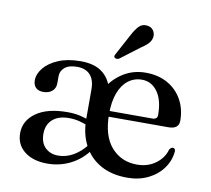

<svg xmlns="http://www.w3.org/2000/svg" viewBox="-78 -776 961 875"><g transform="rotate(10 403.0 -338.5)"><path d="M347.5 -190.5Q327 -199 305 -204.8Q283 -210.5 256.5 -210.5Q208 -210.5 181 -186.2Q154 -162 154 -120Q154 -78.5 177.2 -56Q200.5 -33.5 236.5 -33.5Q274 -33.5 307.8 -53.2Q341.5 -73 368 -108L385.5 -87Q354 -41.5 303.8 -15.2Q253.5 11 194.5 11Q128.5 11 88.8 -20.2Q49 -51.5 49 -104.5Q49 -162.5 100.8 -199.2Q152.5 -236 246 -236Q279.5 -236 306.5 -229.5Q333.5 -223 355 -213.5ZM758 -286Q758 -267.5 746 -257.8Q734 -248 710.5 -248H408.5V-274.5H631Q654 -274.5 654 -295Q654 -364 626.2 -402.2Q598.5 -440.5 554 -440.5Q518 -440.5 490.5 -419.2Q463 -398 448 -357.8Q433 -317.5 433 -261Q433 -160 478.8 -107.8Q524.5 -55.5 598 -55.5Q647.5 -55.5 683.8 -82Q720 -108.5 731 -149Q739 -160 746.5 -159.5Q752 -159 755 -155.5Q758 -152 758 -145.5Q754.5 -102 729 -66.5Q703.5 -31 661 -10Q618.5 11 564 11Q492 11 440.5 -18Q389 -47 361.8 -99.5Q334.5 -152 334.5 -221.5V-357.5Q334.5 -401 313.5 -424Q292.5 -447 253 -447Q214.5 -447 195.5 -430.5Q176.5 -414 176.5 -391V-357.5Q176.5 -334.5 161 -321Q145.5 -307.5 119.5 -307.5Q97.5 -307.5 85.2 -319.5Q73 -331.5 73 -353Q73 -382.5 95.8 -410.5Q118.5 -438.5 161.5 -456.8Q204.5 -475 264.5 -475Q327 -475 363 -448.5Q399 -422 412 -374L390.5 -373Q418.5 -419.5 463.8 -447.2Q509 -475 566 -475Q623.5 -475 666.8 -450.8Q710 -426.5 734 -383.8Q758 -341 758 -286ZM467.5 -632.5Q481.5 -659.5 496.5 -674.8Q511.5 -690 533.5 -687.5Q553.5 -685.5 563 -671.8Q572.5 -658 571 -642.5Q569 -624.5 556.5 -611Q544 -597.5 523 -584L434.5 -517Q429.5 -514.5 424 -514.2Q418.5 -514 414.5 -517Q410 -521 411.2 -526Q412.5 -531 415.5 -536Z"/></g></svg>

Font: Fraunces 36pt
Style: Regular
Weight: 400
Version: Version 1.000;[b76b70a41]